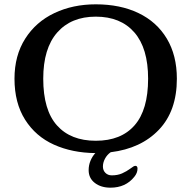

<svg xmlns="http://www.w3.org/2000/svg" viewBox="-20 -698 885 888"><path d="M665 -334Q665 -475 601.5 -548Q538 -621 423 -621Q309 -621 244.5 -547.5Q180 -474 180 -334Q180 -189 243.5 -118Q307 -47 423 -47Q540 -47 602.5 -118.5Q665 -190 665 -334ZM423 -678Q536 -678 620.5 -637.5Q705 -597 751.5 -519.5Q798 -442 798 -334Q798 -185 715 -98Q632 -11 492 6Q475 18 465.5 36Q456 54 456 72Q456 90 467.5 101.5Q479 113 497 113Q524 113 544.5 104Q565 95 584 81Q599 69 606 69Q616 69 616 82Q616 102 601 120Q561 170 491 170Q447 170 418.5 148Q390 126 390 89Q390 66 398.5 45.5Q407 25 421 10Q314 9 229.5 -29Q145 -67 96 -144.5Q47 -222 47 -334Q47 -441 96.5 -519Q146 -597 231.5 -637.5Q317 -678 423 -678Z"/></svg>

Font: Raigarh Medium
Style: Regular
Weight: 500
Designer: jaikishan Patel
Foundry: MagicType
Version: Version 1.000